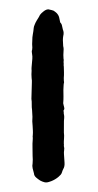

<svg xmlns="http://www.w3.org/2000/svg" viewBox="-44 -608 303 593"><g transform="rotate(5 107.0 -311.5)"><path d="M130 -47Q123 -44 116.5 -45Q110 -46 103 -49Q99 -51 96 -53Q93 -55 90 -57Q83 -62 82 -69Q79 -77 76.5 -84.5Q74 -92 75 -100Q75 -106 74.5 -111.5Q74 -117 73 -123Q72 -136 70.5 -148Q69 -160 69 -173Q69 -179 68 -182V-187Q68 -194 67 -201Q66 -208 65 -215Q62 -229 62 -243L59 -264Q57 -272 56.5 -281Q56 -290 54 -298Q53 -311 52.5 -323Q52 -335 51 -348Q51 -354 49 -362Q48 -368 47.5 -373.5Q47 -379 47 -385Q46 -390 46 -395.5Q46 -401 46 -406Q46 -414 46 -421.5Q46 -429 44 -436Q43 -440 42.5 -443Q42 -446 43 -449V-456Q42 -461 41.5 -466.5Q41 -472 41 -477Q40 -488 41 -497.5Q42 -507 42 -517Q42 -521 44 -527Q46 -534 49 -540Q52 -546 55 -552Q57 -559 62 -564.5Q67 -570 72 -574Q78 -578 82 -578Q87 -577 93 -576.5Q99 -576 104 -572Q116 -565 119 -551L122 -541Q127 -537 128.5 -531Q130 -525 132 -520Q137 -511 135 -500Q134 -488 137 -473Q137 -470 139 -464Q140 -461 140 -453Q140 -447 140.5 -441.5Q141 -436 142 -430Q143 -428 143 -425Q143 -422 143 -420Q144 -416 144 -412.5Q144 -409 145 -406Q146 -397 147 -388.5Q148 -380 148 -371Q148 -369 148.5 -366.5Q149 -364 149 -362L150 -358Q149 -352 149.5 -346Q150 -340 150 -334Q151 -324 152 -314Q153 -304 153 -293Q154 -290 155 -286.5Q156 -283 157 -281Q159 -276 157 -273Q155 -270 157 -266Q157 -262 159 -256Q160 -252 160 -247Q160 -242 160 -239Q161 -230 161.5 -221Q162 -212 163 -203Q165 -194 165 -185Q165 -176 166 -167Q167 -166 166.5 -164Q166 -162 167 -160Q169 -155 168.5 -149Q168 -143 169 -137Q170 -130 171 -124Q172 -118 173 -111Q175 -99 171 -91Q170 -88 169 -85.5Q168 -83 168 -81Q167 -76 164.5 -72.5Q162 -69 158 -65Q149 -56 137 -50Z"/></g></svg>

Font: Lacquer
Style: Regular
Weight: 400
Designer: Eli Block, Niki Polyocan
Version: Version 1.100